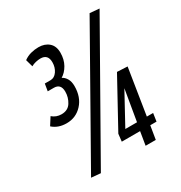

<svg xmlns="http://www.w3.org/2000/svg" viewBox="-173 -852 923 981"><g transform="rotate(-30 288.5 -361.5)"><path d="M33 -330 61 -374Q84 -354 115 -354Q153 -354 171 -382.5Q189 -411 189 -445Q189 -491 148 -491H112L119 -533H153Q176 -533 191.5 -555.5Q207 -578 207 -608Q207 -655 163 -655Q150 -655 135 -651.5Q120 -648 108 -641L96 -684Q115 -698 137.5 -704Q160 -710 183 -710Q220 -710 243.5 -689.5Q267 -669 267 -630Q267 -590 250 -560Q233 -530 208 -515Q223 -508 233.5 -490.5Q244 -473 244 -446Q244 -381 207 -341Q170 -301 115 -301Q65 -301 33 -330ZM138 7 83 2 497 -730 553 -725ZM311 -79 316 -123 468 -400 529 -397 486 -126H523L516 -79H479L466 0H406L419 -79ZM359 -126H428L459 -309Z"/></g></svg>

Font: Georama Condensed Medium
Style: Italic
Weight: 500
Width: 3
Italic angle: -9°
Designer: Jean-Baptiste Levee
Foundry: Production Type
Version: Version 1.000